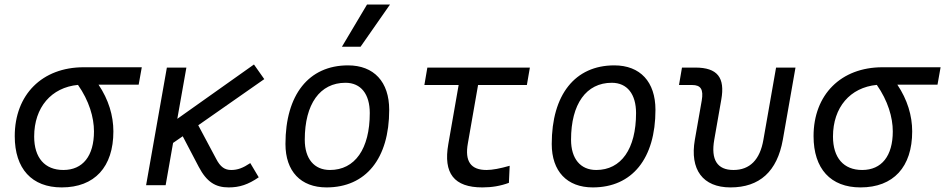

<svg xmlns="http://www.w3.org/2000/svg" viewBox="-20 -815 4160 845"><path d="M251.5 9.8C396.5 9.8 479 -80.1 479 -236.8C479 -305.7 458 -376.5 413.6 -442.4H590.3L604 -519H348.1C165.5 -519 44.9 -398.4 44.9 -215.8C44.9 -72.3 120.1 9.8 251.5 9.8ZM323.2 -441.4C372.1 -371.6 393.6 -298.3 393.6 -236.8C393.6 -128.9 344.7 -66.9 258.8 -66.9C177.2 -66.9 130.4 -120.6 130.4 -213.9C130.4 -342.8 206.1 -430.2 323.2 -441.4Z M623 0H709L741.7 -186L784.2 -215.3L854.5 -81.1C889.6 -14.2 928.2 9.8 986.3 9.8C1034.7 9.8 1072.3 -2.9 1118.7 -34.7L1081.5 -97.2C1049.3 -75.7 1025.9 -66.9 997.6 -66.9C969.2 -66.9 949.7 -80.1 931.2 -116.2L852.5 -263.7L1143.1 -466.8L1097.7 -531.2L760.3 -292L800.3 -517.6H714.4Z M1417 9.8C1590.3 9.8 1692.9 -117.2 1692.9 -331.5C1692.9 -455.1 1625.5 -527.3 1511.7 -527.3C1338.9 -527.3 1236.3 -398.4 1236.3 -181.2C1236.3 -61 1303.7 9.8 1417 9.8ZM1432.1 -66.9C1362.8 -66.9 1321.3 -116.2 1321.3 -200.2C1321.3 -357.4 1388.2 -450.7 1500.5 -450.7C1568.4 -450.7 1607.4 -400.9 1607.4 -317.4C1607.4 -159.7 1542 -66.9 1432.1 -66.9ZM1484.9 -609.4H1566.9L1696.3 -794.9H1595.2Z M2103 9.8C2145 9.8 2182.6 3.4 2219.7 -10.3L2223.1 -85.4C2180.2 -73.2 2147 -66.9 2121.1 -66.9C2051.8 -66.9 2024.9 -105 2039.1 -184.1L2084 -440.9H2298.8L2312 -517.6H1860.8L1847.7 -440.9H1998.5L1953.1 -181.2C1930.2 -51.8 1978.5 9.8 2103 9.8Z M2588.9 9.8C2762.2 9.8 2864.7 -117.2 2864.7 -331.5C2864.7 -455.1 2797.4 -527.3 2683.6 -527.3C2510.7 -527.3 2408.2 -398.4 2408.2 -181.2C2408.2 -61 2475.6 9.8 2588.9 9.8ZM2604 -66.9C2534.7 -66.9 2493.2 -116.2 2493.2 -200.2C2493.2 -357.4 2560.1 -450.7 2672.4 -450.7C2740.2 -450.7 2779.3 -400.9 2779.3 -317.4C2779.3 -159.7 2713.9 -66.9 2604 -66.9Z M3194.8 9.8C3323.2 9.8 3400.4 -60.5 3425.3 -200.2L3481 -517.6H3395.5L3339.8 -200.2C3324.7 -111.8 3279.8 -66.9 3208 -66.9C3136.7 -66.9 3107.9 -111.8 3123.5 -200.2L3154.3 -376C3171.9 -474.1 3137.2 -517.6 3040 -517.6H2981.4L2968.3 -440.9H3025.9C3064.5 -440.9 3076.7 -421.4 3068.4 -372.6L3038.1 -200.2C3015.1 -68.4 3073.2 9.8 3194.8 9.8Z M3767.1 9.8C3912.1 9.8 3994.6 -80.1 3994.6 -236.8C3994.6 -305.7 3973.6 -376.5 3929.2 -442.4H4106L4119.6 -519H3863.8C3681.2 -519 3560.5 -398.4 3560.5 -215.8C3560.5 -72.3 3635.7 9.8 3767.1 9.8ZM3838.9 -441.4C3887.7 -371.6 3909.2 -298.3 3909.2 -236.8C3909.2 -128.9 3860.4 -66.9 3774.4 -66.9C3692.9 -66.9 3646 -120.6 3646 -213.9C3646 -342.8 3721.7 -430.2 3838.9 -441.4Z"/></svg>

Font: Cascadia Mono NF SemiLight
Style: Italic
Weight: 350
Italic angle: -10°
Monospace: yes
Designer: Aaron Bell
Foundry: Saja Typeworks
Version: Version 2404.023